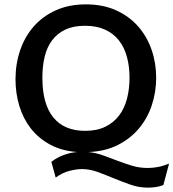

<svg xmlns="http://www.w3.org/2000/svg" viewBox="-20 -685 794 879"><path d="M373 -665Q451 -665 511 -638Q571 -611 612 -564.5Q653 -518 674 -457Q695 -396 695 -329Q695 -265 675.5 -205Q656 -145 617 -98Q578 -51 520 -21.5Q462 8 385 11Q421 15 454 27Q487 39 519.5 51.5Q552 64 585.5 74Q619 84 657 84Q679 84 703 79.5Q727 75 754 64L728 162Q710 169 692.5 171.5Q675 174 658 174Q616 174 577.5 160.5Q539 147 501.5 131.5Q464 116 427.5 102.5Q391 89 354 89Q332 89 299 97Q266 105 235 128L215 56Q242 35 273.5 24Q305 13 334 11Q263 6 209.5 -23Q156 -52 121 -97Q86 -142 68.5 -200Q51 -258 51 -322Q51 -393 72.5 -455.5Q94 -518 135 -564.5Q176 -611 236 -638Q296 -665 373 -665ZM370 -86Q424 -86 462.5 -105Q501 -124 525.5 -156.5Q550 -189 561.5 -233.5Q573 -278 573 -329Q573 -381 561 -425Q549 -469 524 -500.5Q499 -532 460.5 -549.5Q422 -567 369 -567Q316 -567 279 -549.5Q242 -532 218.5 -500.5Q195 -469 184.5 -425.5Q174 -382 174 -329Q174 -209 224 -147.5Q274 -86 370 -86Z"/></svg>

Font: Quattrocento Sans
Style: Bold
Weight: 700
Designer: Pablo Impallari
Foundry: Pablo Impallari, Igino Marini, Brenda Gallo
Version: Version 2.000